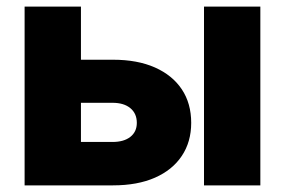

<svg xmlns="http://www.w3.org/2000/svg" viewBox="-20 -559 859 579"><path d="M157.7 -378.9H320.8Q394.5 -378.9 447.3 -355.5Q500 -332 528.3 -289.6Q556.6 -247.1 556.6 -188.5Q556.6 -131.3 528.3 -88.9Q500 -46.4 447.3 -23.2Q394.5 0 320.8 0H54.2V-539.1H224.1V-130.9H319.3Q353.5 -130.9 373 -146.2Q392.6 -161.6 392.6 -188.5Q392.6 -216.8 373 -232.9Q353.5 -249 319.3 -249H157.7ZM595.2 0V-539.1H765.1V0Z"/></svg>

Font: Inter 18pt ExtraBold
Style: Regular
Weight: 800
Designer: Rasmus Andersson
Foundry: rsms
Version: Version 4.001;git-66647c0bb